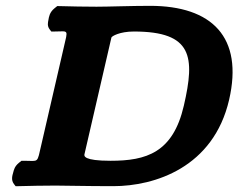

<svg xmlns="http://www.w3.org/2000/svg" viewBox="-20 -636 817 658"><path d="M361.8 -507.3C362.9 -511.9 390.2 -528 438.8 -528C640.1 -528 648.8 -441.5 610 -273.7C572.8 -112.6 481.3 -85 359 -85C265.6 -85 268.2 -101.8 269.5 -107.5ZM186.8 -615 176.2 -615.2 166.9 -607.7C149.5 -593.6 147.8 -578 145.9 -567.5C144.3 -559 141.1 -547.1 150.2 -535.3L155.8 -528H166.2C215.9 -528 213.6 -538.5 198.3 -472.3L121.8 -140.7C106.5 -74.5 113.7 -85 63.9 -85H53.5L44.5 -77.7C30.1 -65.9 27.7 -54 25.4 -45.5C22.5 -35 17 -19.4 27.8 -5.3L33.6 2.2L44.4 2C90.8 1 119.1 0 170.3 0C207.7 0 271 2 368.3 2C510.6 2 711.6 -62.3 765.2 -294C814.6 -508.4 706.9 -616 494 -616C431.2 -616 350.1 -613 310.7 -613C260 -613 232.8 -614 186.8 -615Z"/></svg>

Font: Linux Libertine Mono O 
Style: Mono Bold Oblique
Weight: 400
Italic angle: -13°
Designer: Philipp H. Poll
Foundry: Philipp H. Poll
Version: Version 5.1.7